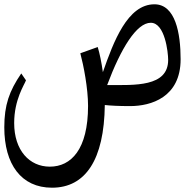

<svg xmlns="http://www.w3.org/2000/svg" viewBox="-145 -494 865 894"><path d="M574 -474C449 -474 384 -301 334 -158C328 -202 319 -246 310 -275L229 -246C244 -190 265 -83 265 -1C265 202 186 282 87 282C-8 282 -79 206 -79 79C-79 -31 -31 -100 -24 -120L-46 -152C-102 -70 -125 -5 -125 99C-125 271 -46 380 97 380C253 380 340 250 343 -5C370 -2 408 0 461 0C557 0 696 -40 696 -218C696 -339 672 -474 574 -474ZM359 -98H354C418 -269 491 -388 557 -388C623 -388 638 -250 638 -215C638 -88 480 -98 359 -98Z"/></svg>

Font: Kawkab Mono Light
Style: Bold
Weight: 400
Monospace: yes
Designer: Abdullah Arif
Foundry: Abdullah Arif
Version: Version 1.000;PS 000.500;hotconv 1.0.88;makeotf.lib2.5.64775